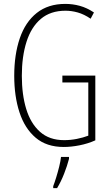

<svg xmlns="http://www.w3.org/2000/svg" viewBox="-20 -744 565 985"><path d="M300 -356H469V-24Q431 -7 388 1.5Q345 10 307 10Q219 10 163 -37.5Q107 -85 80 -167.5Q53 -250 53 -355Q53 -464 81.5 -547.5Q110 -631 168.5 -677.5Q227 -724 315 -724Q353 -724 389.5 -714Q426 -704 462 -680L445 -648Q411 -671 379 -680Q347 -689 316 -689Q239 -689 189.5 -647Q140 -605 116 -529.5Q92 -454 92 -355Q92 -259 114.5 -185Q137 -111 185 -68Q233 -25 309 -25Q342 -25 374.5 -31.5Q407 -38 433 -48V-321H300ZM334 71Q325 106 309 147Q293 188 273 221H253V211Q260 193 268.5 165.5Q277 138 284 109.5Q291 81 293 61H334Z"/></svg>

Font: Noto Sans Arabic UI XCn XLt
Style: Regular
Weight: 200
Width: 2
Designer: Monotype Design Team, Nadine Chahine and Nizar Qandah
Foundry: Monotype Imaging Inc.
Version: Version 2.010; ttfautohint (v1.8.4.7-5d5b)